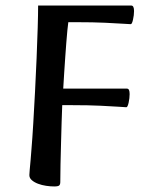

<svg xmlns="http://www.w3.org/2000/svg" viewBox="-20 -659 544 692"><path d="M175.3 13Q161.6 13 146.3 10.7Q131 8.5 117.2 3.3Q103.5 -1.9 94.7 -9.6Q85.8 -17.2 85.8 -27.9Q85.8 -30.2 87 -45.9Q88.2 -61.5 90.4 -83.3Q92.6 -105 93.6 -123.8Q96.6 -159 99.8 -212.7Q103 -266.4 106.2 -327.8Q109.4 -389.2 111.9 -449.2Q114.4 -509.2 115.9 -559.3Q117.4 -609.4 117.4 -639H453.1Q458.2 -639 460.6 -634.1Q463.1 -629.1 463.1 -619.1Q463.1 -604.7 459.4 -588.3Q455.8 -571.9 451.2 -571.9Q448.6 -571.9 424.8 -573.4Q401 -574.9 358.6 -577Q316.3 -579 257.7 -579H226.2Q224.5 -568.5 222.8 -549.3Q221.1 -530.2 219 -505.2Q216.8 -480.2 215.1 -452.2Q213.4 -424.1 211.3 -395.4Q209.3 -366.7 207.9 -339.6H437.3Q442.4 -339.6 444.8 -334.9Q447.2 -330.1 447.2 -319.8Q447.2 -305.4 443.6 -288.9Q439.9 -272.5 435.4 -272.5Q433.4 -272.5 409.4 -274.2Q385.4 -275.9 342.8 -277.9Q300.2 -280 238.8 -280H204.3Q203.3 -255.2 202.1 -218.8Q201 -182.4 200 -142.9Q199 -103.4 198.1 -66.6Q197.3 -29.7 197.3 -3Q197.3 5.6 193.5 9.3Q189.6 13 175.3 13Z"/></svg>

Font: Briem Hand Thin
Style: Regular
Weight: 100
Designer: Gunnlaugur SE Briem, Eben Sorkin
Foundry: Sorkin Type Co.
Version: Version 1.003